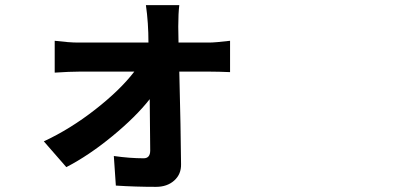

<svg xmlns="http://www.w3.org/2000/svg" viewBox="-20 -642 1540 742"><path d="M553.7 -477.5Q553.7 -553.7 543.9 -622.1H672.9Q668.9 -589.8 668.9 -539.1L669.9 -477.5H788.1Q810.5 -477.5 869.1 -484.4V-363.3Q822.3 -365.2 793 -365.2H672.9Q678.7 -138.7 679.7 -7.8Q680.7 31.2 653.3 55.7Q626 80.1 583 80.1Q502.9 80.1 427.7 75.2L419.9 -39.1Q481.4 -30.3 535.2 -30.3Q560.5 -30.3 560.5 -60.5Q560.5 -106.4 558.6 -258.8Q504.9 -190.4 414.1 -115.7Q323.2 -41 236.3 3.9L149.4 -95.7Q252 -143.6 348.1 -218.8Q444.3 -293.9 499 -365.2H285.2Q250 -365.2 191.4 -361.3V-484.4Q248 -477.5 282.2 -477.5Z"/></svg>

Font: Bpmf Zihi Sans Bold
Style: Bold
Weight: 700
Foundry: But Ko
Version: Version 1.320